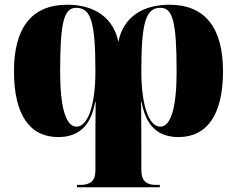

<svg xmlns="http://www.w3.org/2000/svg" viewBox="-20 -570 1003 811"><path d="M305 221H655V211H639C602 211 577 198 577 147V59C577 16 577 -62 576 -140H578C596 -36 650 9 734 9C855 9 922 -86 922 -269C922 -454 845 -550 696 -550C576 -550 499 -492 480 -393C460 -492 383 -550 264 -550C115 -550 39 -454 39 -269C39 -86 105 9 226 9C310 9 364 -36 382 -140H384C383 -62 383 16 383 59V151C383 195 360 211 320 211H305ZM303 -35C257 -35 234 -120 234 -267C234 -477 250 -537 302 -537C364 -537 383 -477 383 -269C383 -125 351 -35 303 -35ZM657 -35C609 -35 577 -125 577 -269C577 -477 596 -537 658 -537C710 -537 726 -477 726 -267C726 -120 703 -35 657 -35Z"/></svg>

Font: Noto Serif Display Black
Style: Regular
Weight: 900
Designer: Monotype Design Team
Foundry: Monotype Imaging Inc.
Version: Version 2.009